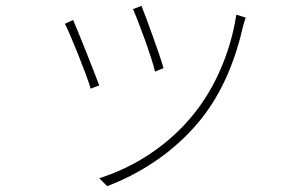

<svg xmlns="http://www.w3.org/2000/svg" viewBox="-20 -578 1040 654"><path d="M462 -558 433 -547C450 -510 499 -377 508 -334L537 -346C526 -387 477 -520 462 -558ZM817 -518 785 -528C765 -398 711 -276 637 -186C555 -85 440 -9 318 29L345 56C451 16 571 -56 663 -170C738 -263 782 -374 809 -493C811 -499 814 -510 817 -518ZM229 -510 201 -497C216 -470 274 -327 289 -276L318 -287C300 -336 244 -476 229 -510Z"/></svg>

Font: Harano Aji Gothic K1 ExtraLight
Style: Regular
Weight: 250
Foundry: Masamichi Hosoda
Version: HaranoAjiGothicK1-ExtraLight version 20230610;ttx 4.39.4